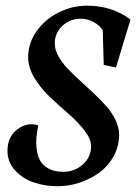

<svg xmlns="http://www.w3.org/2000/svg" viewBox="-20 -644 489 676"><path d="M114.7 -202.6Q109.9 -179.7 108.2 -158.9Q106.4 -138.2 109.6 -115.5Q112.8 -92.8 122.3 -76.7Q131.8 -60.5 152.3 -49.8Q172.9 -39.1 203.1 -39.1Q243.2 -39.1 272 -65.4Q300.8 -91.8 300.8 -127.9Q300.8 -154.3 277.8 -184.1Q254.9 -213.9 222.4 -242.2Q189.9 -270.5 157.5 -300.8Q125 -331.1 102.1 -368.2Q79.1 -405.3 79.1 -442.4Q79.1 -492.7 109.4 -534.9Q139.6 -577.1 187.3 -600.6Q234.9 -624 286.1 -624Q375 -624 439.5 -575.2L388.2 -406.2L345.2 -415.5L341.8 -537.6Q332 -553.7 310.5 -565.9Q289.1 -578.1 264.2 -578.1Q226.6 -578.1 199.7 -553.2Q172.9 -528.3 172.9 -490.7Q172.9 -469.7 185.3 -446.8Q197.8 -423.8 217.8 -402.8Q237.8 -381.8 262 -359.9Q286.1 -337.9 310.3 -315.2Q334.5 -292.5 354.5 -269.8Q374.5 -247.1 387 -220.9Q399.4 -194.8 399.4 -169.9Q399.4 -129.4 380.6 -94.7Q361.8 -60.1 330.8 -37.1Q299.8 -14.2 261.2 -1.2Q222.7 11.7 182.6 11.7Q139.2 11.7 100.1 -1.2Q61 -14.2 33.7 -43.5Q6.3 -72.8 6.3 -113.3Q6.3 -162.6 41.3 -188.7Q76.2 -214.8 114.7 -202.6Z"/></svg>

Font: Neuton Cursive
Style: Regular
Weight: 500
Designer: Brian M Zick
Version: Version 1.43